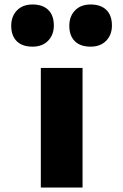

<svg xmlns="http://www.w3.org/2000/svg" viewBox="-20 -836 548 856"><path d="M162 0V-533H348V0ZM384 -628Q338 -628 313.5 -652.5Q289 -677 289 -721Q289 -763 314.5 -789.5Q340 -816 384 -816Q429 -816 454 -792Q479 -768 479 -722Q479 -681 453.5 -654.5Q428 -628 384 -628ZM125 -628Q79 -628 54.5 -652.5Q30 -677 30 -721Q30 -763 55.5 -789.5Q81 -816 125 -816Q170 -816 195 -792Q220 -768 220 -722Q220 -681 194.5 -654.5Q169 -628 125 -628Z"/></svg>

Font: Lexend Peta ExtraBold
Style: Regular
Weight: 800
Version: Version 1.007